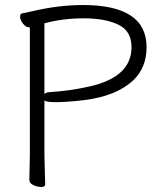

<svg xmlns="http://www.w3.org/2000/svg" viewBox="-20 -729 647 765"><path d="M311 -709Q564 -709 564 -541Q564 -459 510 -408Q443 -346 315 -330Q245 -322 204 -322Q163 -322 157 -329V-110L160 6Q160 16 144.5 16Q129 16 113 8.5Q97 1 97 -12L99 -111V-620H96Q83 -620 71.5 -635Q60 -650 60 -662.5Q60 -675 70 -676Q90 -680 112 -685Q215 -709 311 -709ZM157 -636V-354Q162 -361 179 -362Q260 -367 339 -385Q504 -423 504 -541Q504 -606 451 -631Q398 -656 314 -656Q230 -656 157 -636Z"/></svg>

Font: ToneOZ-Pinyin-WenKai-Light
Style: Light
Weight: 300
Designer: Fontworks Inc.
Foundry: ToneOZ
Version: Version 0.240331